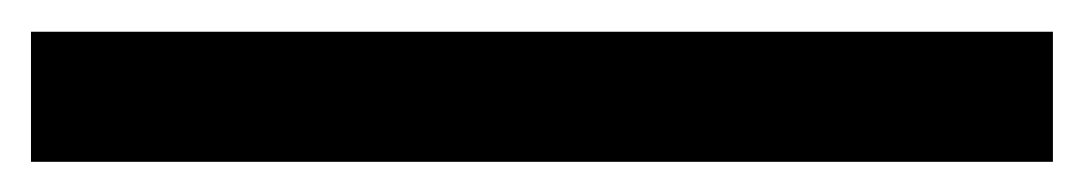

<svg xmlns="http://www.w3.org/2000/svg" viewBox="-20 12 700 124"><path d="M0 116.5V32.5H660V116.5Z"/></svg>

Font: Cns Manrope SemBd
Style: Regular
Weight: 600
Designer: Mikhail Sharanda
Foundry: Mikhail Sharanda
Version: Version 4.504